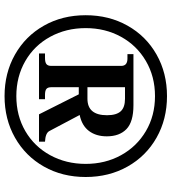

<svg xmlns="http://www.w3.org/2000/svg" viewBox="26 -788 771 864"><g transform="rotate(90 412.0 -355.5)"><path d="M776 -355Q776 -250 729 -167Q682 -84 599 -37Q516 10 412 10Q308 10 225 -37Q142 -84 95 -167Q48 -250 48 -355Q48 -460 95 -543.5Q142 -627 225 -674Q308 -721 412 -721Q516 -721 599 -674Q682 -627 729 -543.5Q776 -460 776 -355ZM717 -355Q717 -443 678 -514Q639 -585 569.5 -626Q500 -667 412 -667Q324 -667 254 -626Q184 -585 145 -514Q106 -443 106 -355Q106 -267 145 -195.5Q184 -124 254 -83.5Q324 -43 412 -43Q500 -43 569.5 -83.5Q639 -124 678 -195.5Q717 -267 717 -355ZM617 -172V-145H494L404 -324H372V-200Q372 -185 379.5 -178.5Q387 -172 407 -172H426V-145H220V-172H240Q260 -172 268 -178.5Q276 -185 276 -200V-515Q276 -543 243 -543H223V-570H453Q528 -570 560.5 -538.5Q593 -507 593 -450Q593 -402 569 -370Q545 -338 497 -328L569 -192Q578 -174 617 -172ZM372 -363H424Q498 -363 498 -451Q498 -493 480.5 -512.5Q463 -532 424 -532H372Z"/></g></svg>

Font: Taviraj DemiBold
Style: Regular
Weight: 600
Designer: Katatrad Team
Foundry: CadsonDemak
Version: Version 1.030